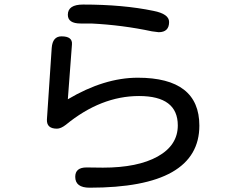

<svg xmlns="http://www.w3.org/2000/svg" viewBox="-20 -787 1040 861"><path d="M284.2 -341.8Q447.3 -438.5 597.7 -438.5Q874 -438.5 874 -223.6Q874 -85 751.5 -15.1Q628.9 54.7 381.8 54.7Q317.4 54.7 317.4 5.9Q317.4 -36.1 368.2 -36.1L441.4 -35.2Q597.7 -35.2 687.5 -85.4Q777.3 -135.7 777.3 -224.6Q777.3 -356.4 603.5 -356.4Q432.6 -356.4 275.4 -227.5Q252.9 -210 235.4 -210Q188.5 -210 190.4 -251L211.9 -572.3Q215.8 -624 255.9 -624Q305.7 -624 302.7 -587.9L284.2 -341.8ZM389.6 -681.6H341.8Q284.2 -681.6 284.2 -720.7Q284.2 -766.6 352.5 -766.6Q532.2 -766.6 668 -738.3Q738.3 -724.6 738.3 -688.5Q738.3 -642.6 691.4 -642.6L661.1 -646.5Q528.3 -674.8 389.6 -681.6Z"/></svg>

Font: YuPearl-Regular
Style: Regular
Weight: 400
Designer: Max Yao
Foundry: Max-Everyday
Version: Version 1.011; ttfautohint (v1.8.3)